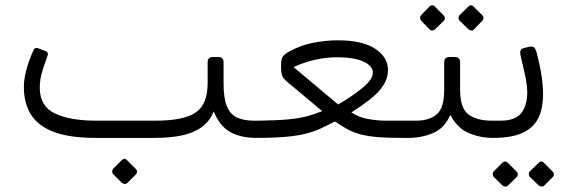

<svg xmlns="http://www.w3.org/2000/svg" viewBox="-20 -520 2136 724"><path d="M341 0Q244 0 184.5 -22Q125 -44 97.5 -87Q70 -130 70 -192Q70 -249 105 -328Q108 -336 113 -338.5Q118 -341 129 -336L150 -328Q157 -326 159.5 -321.5Q162 -317 158 -306Q148 -279 139 -250Q130 -221 130 -189Q130 -119 187.5 -92Q245 -65 341 -65H568Q672 -65 717.5 -95.5Q763 -126 763 -206V-285Q763 -305 783 -305H803Q823 -305 823 -285V-206Q823 -150 835.5 -119.5Q848 -89 873.5 -77Q899 -65 938 -65H963Q978 -65 978 -50V-30Q978 0 948 0Q887 0 847.5 -22.5Q808 -45 786 -100Q771 -63 741 -41Q711 -19 666.5 -9.5Q622 0 563 0ZM460 170Q456 174 450 173.5Q444 173 439 169L407 137Q403 133 403 126.5Q403 120 407 116L439 84Q444 79 449.5 79Q455 79 459 84L491 116Q496 120 496.5 126.5Q497 133 492 138Z M947 0Q941 0 937 -3.5Q933 -7 933 -20V-43Q933 -57 941 -61Q949 -65 962 -65Q1027 -66 1068.5 -70Q1110 -74 1139 -82Q1168 -90 1195 -101L1061 -213Q1047 -225 1043.5 -236Q1040 -247 1040 -262V-280Q1040 -299 1047.5 -308Q1055 -317 1068 -324Q1109 -348 1157.5 -358Q1206 -368 1254 -368Q1347 -368 1395 -336Q1443 -304 1443 -256Q1443 -225 1425 -197.5Q1407 -170 1375.5 -145.5Q1344 -121 1305 -96Q1332 -78 1367 -71.5Q1402 -65 1434 -65H1536Q1550 -65 1550 -51V-29Q1550 0 1521 0H1497Q1442 0 1405 -3Q1368 -6 1341 -13Q1314 -20 1291.5 -32Q1269 -44 1243 -62Q1218 -49 1194 -37.5Q1170 -26 1139 -17.5Q1108 -9 1062 -4.5Q1016 0 947 0ZM1255 -126Q1310 -158 1348 -189.5Q1386 -221 1386 -246Q1386 -262 1371.5 -275Q1357 -288 1327 -296Q1297 -304 1250 -304Q1213 -304 1172 -295.5Q1131 -287 1087 -267Z M1520 0Q1505 0 1505 -16V-35Q1505 -65 1535 -65H1550Q1599 -65 1627 -89Q1655 -113 1655 -182V-285Q1655 -305 1675 -305H1695Q1715 -305 1715 -285V-182Q1715 -112 1746.5 -88.5Q1778 -65 1834 -65H1855Q1870 -65 1870 -50V-30Q1870 0 1840 0Q1791 0 1748 -18Q1705 -36 1678 -87Q1656 -36 1612.5 -18Q1569 0 1520 0ZM1620 -409Q1616 -405 1610 -405Q1604 -405 1599 -410L1568 -442Q1564 -447 1564 -452.5Q1564 -458 1568 -463L1599 -495Q1604 -500 1610 -500Q1616 -500 1620 -495L1652 -463Q1657 -459 1657.5 -452.5Q1658 -446 1653 -441ZM1767 -409Q1763 -404 1757 -405Q1751 -406 1746 -410L1713 -442Q1709 -446 1709 -452.5Q1709 -459 1713 -463L1746 -495Q1751 -500 1756 -500Q1761 -500 1766 -495L1798 -463Q1803 -459 1803 -452.5Q1803 -446 1798 -441Z M1840 0Q1833 0 1829 -6Q1825 -12 1825 -19V-39Q1825 -65 1855 -65H1869Q1931 -65 1952.5 -103.5Q1974 -142 1966 -201Q1963 -226 1956.5 -252Q1950 -278 1944 -306Q1940 -322 1943 -329.5Q1946 -337 1956 -339L1978 -344Q1992 -347 1997.5 -337Q2003 -327 2005 -316Q2009 -300 2013 -282.5Q2017 -265 2020.5 -245Q2024 -225 2026 -201Q2032 -138 2017.5 -93Q2003 -48 1960.5 -24Q1918 0 1840 0ZM1895 180Q1891 184 1885 183.5Q1879 183 1874 179L1842 147Q1838 143 1838 136.5Q1838 130 1842 126L1874 94Q1879 89 1884.5 89Q1890 89 1895 94L1927 126Q1932 130 1932.5 136.5Q1933 143 1928 148ZM2032 180Q2028 184 2022 183.5Q2016 183 2011 179L1978 147Q1974 143 1974 136.5Q1974 130 1978 126L2011 94Q2016 89 2021.5 89Q2027 89 2031 94L2063 126Q2068 130 2068.5 136.5Q2069 143 2064 148Z"/></svg>

Font: Rubik Light
Style: Italic
Weight: 300
Italic angle: -12°
Designer: Hubert and Fischer
Foundry: Hubert and Fischer
Version: Version 2.300;gftools[0.9.30]